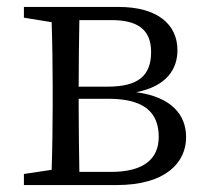

<svg xmlns="http://www.w3.org/2000/svg" viewBox="-20 -534 594 554"><path d="M209 -38C208 -94 207 -174 207 -228V-249H293C397 -249 438 -209 438 -139C438 -74 393 -38 300 -38ZM302 -476C379 -476 416 -447 416 -384C416 -315 378 -284 291 -284H207C207 -347 208 -423 209 -476ZM49 -514V-483L129 -470C131 -415 132 -339 132 -286V-228C132 -176 131 -99 129 -44L49 -32V0H316C461 0 517 -67 517 -138C517 -203 475 -254 373 -268C461 -285 492 -335 492 -389C492 -464 434 -514 322 -514Z"/></svg>

Font: Source Han Serif
Style: Regular
Weight: 400
Designer: Ryoko NISHIZUKA 西塚涼子 (kana & ideographs); Frank Grießhammer (Latin, Greek & Cyrillic); Wenlong ZHANG 张文龙 (bopomofo); San
Foundry: Adobe Systems Incorporated
Version: Version 1.001;PS 1.001;hotconv 16.6.54;makeotf.lib2.5.65590